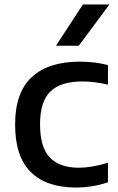

<svg xmlns="http://www.w3.org/2000/svg" viewBox="-20 -828 527 858"><path d="M318.5 10Q188 10 117.8 -59Q47.5 -128 47.5 -271.5Q47.5 -414.5 122 -483.5Q196.5 -552.5 336.5 -552.5Q406 -552.5 462.5 -537V-450Q433 -456.5 405.2 -460.2Q377.5 -464 348 -464Q251.5 -464 205.2 -419.2Q159 -374.5 159 -273Q159 -169 203 -123.8Q247 -78.5 332 -78.5Q361 -78.5 392 -83.8Q423 -89 462.5 -101V-13.5Q395 10 318.5 10ZM230 -623.5 350.5 -808H469L332 -623.5Z"/></svg>

Font: Encode Sans SmExp Md
Style: Regular
Weight: 500
Width: 6
Designer: Multiple Designers
Foundry: Impallari Type
Version: Version 3.002; ttfautohint (v1.8.3) -l 8 -r 50 -G 200 -x 14 